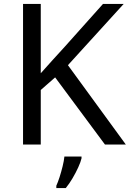

<svg xmlns="http://www.w3.org/2000/svg" viewBox="-20 -734 659 975"><path d="M619 0H513L260 -341L187 -277V0H97V-714H187V-362Q217 -396 248 -430Q279 -464 310 -498L503 -714H608L325 -403ZM394 70Q390 88 377.5 115.5Q365 143 348.5 171Q332 199 314 221H266V209Q274 192 282.5 165.5Q291 139 298 110.5Q305 82 307 61H394Z"/></svg>

Font: Noto Sans Myanmar UI
Style: Regular
Weight: 400
Designer: Monotype Design Team
Foundry: Monotype Imaging Inc.
Version: Version 2.103; ttfautohint (v1.8.4.7-5d5b)